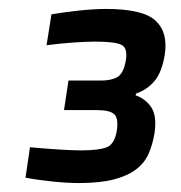

<svg xmlns="http://www.w3.org/2000/svg" viewBox="-20 -716 405 429"><path d="M156 -307Q130 -307 96.5 -310.5Q63 -314 37 -319L47 -387Q79 -384 110.5 -382Q142 -380 161 -380Q201 -380 218.5 -387Q236 -394 241 -424Q245 -451 235.5 -460.5Q226 -470 196 -470H123L133 -536H206Q229 -536 242.5 -544Q256 -552 261 -580Q266 -609 251 -616Q236 -623 193 -623Q173 -623 144 -621Q115 -619 84 -615L95 -684Q124 -689 157.5 -692.5Q191 -696 217 -696Q300 -696 328 -669.5Q356 -643 348 -593Q342 -556 326 -536Q310 -516 284 -507L283 -503Q306 -495 318.5 -475.5Q331 -456 325 -417Q321 -393 312 -372.5Q303 -352 284 -337.5Q265 -323 234 -315Q203 -307 156 -307Z"/></svg>

Font: Azeri Sans SemiBold
Style: Italic
Weight: 600
Designer: Hector Gatti & Omnibus-Type (original fonts) / Cristiano Sobral (main changes and remastering)
Foundry: Omnibus-Type
Version: Version 0.07;August 21, 2020;FontCreator 13.0.0.2681 64-bit;